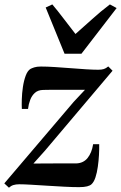

<svg xmlns="http://www.w3.org/2000/svg" viewBox="-34 -837 549 870"><path d="M351 -430Q338 -430 318.8 -430Q299.5 -430 276.8 -430Q254 -430 231.8 -430Q209.5 -430 191 -430Q172.5 -430 161.5 -429.5Q138 -429 124 -416.2Q110 -403.5 102.8 -384.2Q95.5 -365 93 -343.5H65Q64 -360 64.8 -387Q65.5 -414 69.8 -442.8Q74 -471.5 82.5 -494.2Q91 -517 104.5 -525Q110 -528 121.5 -531.8Q133 -535.5 151.5 -535.5Q179 -535.5 214.5 -533.2Q250 -531 287 -528Q324 -525 356.8 -523Q389.5 -521 411 -521Q426 -521 436 -524Q446 -527 456.5 -536L476 -516.5L169.5 -154L117.5 -96Q136.5 -96 162.2 -96.2Q188 -96.5 215.8 -96.5Q243.5 -96.5 268.5 -96.5Q293.5 -96.5 311 -96.5Q344 -97.5 363 -121.2Q382 -145 388 -183.5H415.5Q416 -162 414.5 -135Q413 -108 409.2 -81.2Q405.5 -54.5 398.5 -33.2Q391.5 -12 380.5 -2Q374 4 360.5 7.5Q347 11 324 11Q295.5 11 257.5 9Q219.5 7 180.2 4.5Q141 2 107.2 0Q73.5 -2 53 -2Q38 -2 26.8 1.5Q15.5 5 6.5 13.5L-14.5 -6L299.5 -375ZM258.5 -593.5 173 -803 203 -817Q228 -787.5 254.2 -752.8Q280.5 -718 308 -683Q346 -716 383.5 -750.2Q421 -784.5 464 -817L494.5 -800.5L335 -593.5Z"/></svg>

Font: Merriweather 96pt SemiBold
Style: Italic
Weight: 600
Italic angle: -7.8°
Version: Version 2.101